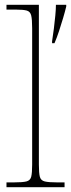

<svg xmlns="http://www.w3.org/2000/svg" viewBox="-20 -780 296 800"><path d="M7 0V-20H37Q74 -20 90 -24Q106 -28 110 -43.5Q114 -59 114 -94V-662Q114 -699 110 -715.5Q106 -732 91.5 -736Q77 -740 47 -740H7V-760H142V-94Q142 -59 146 -43.5Q150 -28 166.5 -24Q183 -20 219 -20H249V0ZM197 -608Q201 -633 204.5 -661Q208 -689 210.5 -715.5Q213 -742 213 -760H256V-753Q251 -732 243 -705Q235 -678 226 -650.5Q217 -623 207 -600H197Z"/></svg>

Font: Noto Serif Thai Thin
Style: Regular
Weight: 250
Version: Version 2.001